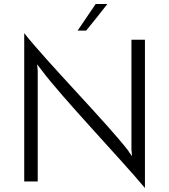

<svg xmlns="http://www.w3.org/2000/svg" viewBox="-20 -914 852 967"><path d="M642 -714V-161L645 -128C638 -137 629 -148 626 -155C517 -296 217 -601 102 -747V0H170V-558L167 -590C174 -581 183 -569 187 -564C290 -425 594 -107 710 33V-714ZM414 -760C450 -804 486 -849 521 -894H462L371 -760Z"/></svg>

Font: Josefin Sans
Style: Regular
Weight: 400
Designer: Santiago Orozco
Foundry: Typemade
Version: 1.000